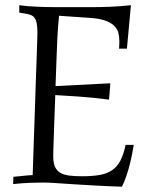

<svg xmlns="http://www.w3.org/2000/svg" viewBox="-20 -699 558 729"><path d="M394 -320.8Q364.7 -324.7 334.7 -327.6Q304.7 -330.6 277.3 -332.5Q250 -334.5 227.3 -335.7Q204.6 -336.9 189.9 -337.9Q188 -279.3 186 -231Q185.1 -210.4 184.6 -189.9Q184.1 -169.4 183.3 -152.1Q182.6 -134.8 182.4 -122.6Q182.1 -110.4 182.1 -106Q182.1 -80.6 189 -65.4Q195.8 -50.3 209.7 -42.5Q223.6 -34.7 244.1 -32.2Q264.6 -29.8 292 -29.8Q331.1 -29.8 358.6 -34.7Q386.2 -39.6 405.5 -52.7Q424.8 -65.9 437 -89.1Q449.2 -112.3 457 -148.9H487.8Q485.8 -135.7 481.9 -115.7Q478 -95.7 472.4 -73.5Q466.8 -51.3 459.2 -29.3Q451.7 -7.3 442.9 9.8Q391.1 8.3 344 5.6Q296.9 2.9 258.1 0.5Q219.2 -2 190.4 -3.9Q161.6 -5.9 147 -5.9Q122.1 -5.9 94.2 -4.9Q66.4 -3.9 29.8 0L30.8 -27.8Q43.5 -28.8 53.2 -29.8Q63 -30.8 71.3 -31.7Q79.6 -32.7 87.4 -33.2Q95.2 -33.7 104 -34.2Q108.9 -177.2 112.8 -293Q114.3 -342.3 116 -390.4Q117.7 -438.5 119.1 -477.5Q120.6 -516.6 121.3 -543Q122.1 -569.3 122.1 -575.2Q122.1 -597.2 119.4 -610.6Q116.7 -624 110.8 -631.6Q105 -639.2 95.7 -642.6Q86.4 -646 73.2 -647.9L53.2 -650.9V-679.2Q66.9 -677.2 87.9 -675.3Q106 -673.8 133.3 -672.9Q160.6 -671.9 200.2 -671.9H317.9Q337.4 -671.9 356 -672.1Q374.5 -672.4 393.6 -673.1Q412.6 -673.8 433.1 -675.3Q453.6 -676.8 477.1 -679.2L461.9 -514.2H432.1Q432.6 -523.9 432.9 -529.5Q433.1 -535.2 433.1 -538.3Q433.1 -541.5 433.1 -542.7Q433.1 -543.9 433.1 -544.9Q433.1 -561 429 -575.7Q424.8 -590.3 412.8 -601.8Q400.9 -613.3 379.6 -620.8Q358.4 -628.4 324.2 -630.9L204.1 -639.2Q200.2 -599.1 198 -557.9Q195.8 -516.6 194.8 -481.9L190.9 -372.1L398.9 -382.8Z"/></svg>

Font: Simonetta
Style: Regular
Weight: 400
Designer: Gayaneh Bagdasaryan
Foundry: BrownFox
Version: Version 1.001